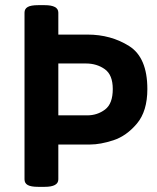

<svg xmlns="http://www.w3.org/2000/svg" viewBox="-20 -722 610 744"><path d="M75 -27V-673Q75 -688 87.5 -695Q100 -702 128 -702H153Q206 -702 206 -673V-588H319Q410 -588 480.5 -543.5Q551 -499 551 -377Q551 -291 510.5 -243Q470 -195 419.5 -178.5Q369 -162 329 -162H206V-27Q206 2 153 2H128Q100 2 87.5 -5Q75 -12 75 -27ZM318 -275Q357 -275 387 -297.5Q417 -320 417 -377Q417 -432 386 -454Q355 -476 313 -476H206V-275Z"/></svg>

Font: Asap-SemiBold
Style: Regular
Weight: 600
Designer: Pablo Cosgaya
Foundry: Omnibus-Type
Version: Version 2.000; ttfautohint (v1.8)